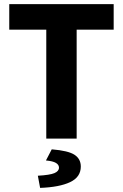

<svg xmlns="http://www.w3.org/2000/svg" viewBox="-20 -672 596 931"><path d="M204.4 0V-528H24.9V-651.8H531.2V-528H351.7V0ZM174.5 239.1 163.5 180.1Q222.1 176.8 244 167.4Q266 158 266 140.9Q266 126.8 251.2 118Q236.3 109.1 202.8 106.1L230.9 52.1Q311.3 58.6 341.6 78.7Q371.8 98.7 371.8 135.6Q371.8 186.7 319.9 211.2Q268 235.7 174.5 239.1Z"/></svg>

Font: Source Sans 3 VF
Style: Regular
Weight: 200
Designer: Paul D. Hunt
Foundry: Adobe
Version: Version 3.046;hotconv 1.0.118;makeotfexe 2.5.65603